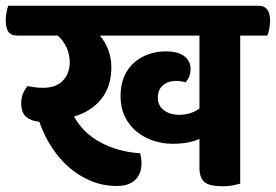

<svg xmlns="http://www.w3.org/2000/svg" viewBox="-57 -638 961 669"><path d="M493 -297Q493 -270 514 -254Q535 -238 567 -238Q589 -238 607 -244Q625 -250 638 -260V-514H291Q310 -492 320.5 -463.5Q331 -435 331 -404Q331 -336 295.5 -292.5Q260 -249 201 -232Q232 -175 293 -142Q354 -109 431 -104Q436 -87 436 -69Q436 -32 414 -11Q392 10 350 10Q302 10 260 -7.5Q218 -25 183.5 -55Q149 -85 122.5 -126Q96 -167 80 -214Q52 -216 34.5 -230.5Q17 -245 17 -278Q17 -297 23.5 -312.5Q30 -328 39 -338Q50 -336 63.5 -334Q77 -332 93 -332Q139 -332 162.5 -357.5Q186 -383 186 -421Q186 -449 174.5 -473.5Q163 -498 144 -514H4Q-19 -514 -28 -527.5Q-37 -541 -37 -568Q-37 -579 -34.5 -594Q-32 -609 -28 -618H844Q884 -618 884 -566Q884 -555 881.5 -539Q879 -523 874 -514H780V2Q769 5 754 8Q739 11 719 11Q672 11 655 -4Q638 -19 638 -53V-154Q601 -137 544 -137Q509 -137 476.5 -148Q444 -159 418.5 -180Q393 -201 378 -232Q363 -263 363 -303Q363 -342 375.5 -371Q388 -400 410 -419.5Q432 -439 460.5 -449Q489 -459 521 -459Q564 -459 585.5 -442Q607 -425 607 -398Q607 -369 589 -351Q575 -356 555 -356Q529 -356 511 -341Q493 -326 493 -297Z"/></svg>

Font: Baloo 2
Style: Bold
Weight: 700
Designer: Sarang Kulkarni and Ek Type
Foundry: Ek Type
Version: Version 1.640;hotconv 1.0.111;makeotfexe 2.5.65597; ttfautoh